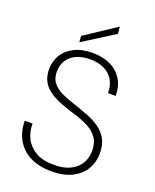

<svg xmlns="http://www.w3.org/2000/svg" viewBox="-166 -1002 894 1108"><g transform="rotate(20 281.0 -448.0)"><path d="M288 12Q208 12 153.5 -17Q99 -46 71.5 -96.5Q44 -147 44 -210H92Q91 -161 112 -119.5Q133 -78 176.5 -53Q220 -28 288 -28Q349 -28 389 -48Q429 -68 449 -102Q469 -136 469 -178Q469 -229 446.5 -259.5Q424 -290 387.5 -309Q351 -328 306.5 -341.5Q262 -355 219 -371Q149 -396 112 -434.5Q75 -473 74 -536Q74 -586 97.5 -625.5Q121 -665 167.5 -688.5Q214 -712 280 -712Q341 -712 388 -690Q435 -668 461.5 -626Q488 -584 488 -524H441Q441 -570 421.5 -603.5Q402 -637 365.5 -654.5Q329 -672 278 -672Q226 -672 191 -654.5Q156 -637 138.5 -607.5Q121 -578 121 -540Q121 -497 142.5 -471Q164 -445 199 -428.5Q234 -412 278 -398Q322 -384 368 -366Q411 -349 444 -326Q477 -303 496.5 -268Q516 -233 516 -180Q516 -128 491 -84.5Q466 -41 415.5 -14.5Q365 12 288 12ZM185 -743 182 -781 374 -908 378 -865Z"/></g></svg>

Font: DM Sans 18pt ExtraLight
Style: Regular
Weight: 250
Designer: Colophon Foundry, Jonny Pinhorn
Foundry: Colophon Foundry
Version: Version 4.004;gftools[0.9.30]